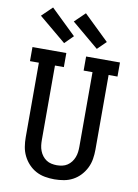

<svg xmlns="http://www.w3.org/2000/svg" viewBox="-105 -1053 810 1128"><g transform="rotate(10 300.0 -488.5)"><path d="M300 8Q272 8 243.5 3Q215 -2 190 -15.5Q165 -29 145.5 -50Q126 -71 113.5 -96.5Q101 -122 96.5 -150Q92 -178 92 -206V-651H39V-735H241V-651H188V-206Q188 -190 190 -174Q192 -158 198 -142.5Q204 -127 214 -114Q224 -101 237.5 -92Q251 -83 267.5 -79.5Q284 -76 300 -76Q316 -76 332.5 -79.5Q349 -83 362.5 -92Q376 -101 386 -114Q396 -127 402 -142.5Q408 -158 410 -174Q412 -190 412 -206V-651H359V-735H561V-651H508V-206Q508 -178 503.5 -150Q499 -122 486.5 -96.5Q474 -71 454.5 -50Q435 -29 410 -15.5Q385 -2 356.5 3Q328 8 300 8ZM413 -790 252 -925 314 -985 464 -840ZM218 -790 56 -925 118 -985 268 -840Z"/></g></svg>

Font: Iosevka HT Medium Extended
Style: Regular
Weight: 500
Width: 7
Monospace: yes
Designer: Belleve Invis
Foundry: Belleve Invis
Version: Version 32.3.0; ttfautohint (v1.8.4)